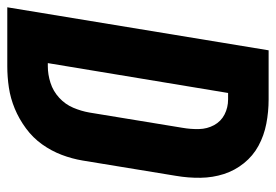

<svg xmlns="http://www.w3.org/2000/svg" viewBox="-138 -638 775 540"><g transform="rotate(90 250.0 -367.5)"><path d="M166 0H0L121 -735H259Q294 -735 327.5 -728.5Q361 -722 389.5 -706.5Q418 -691 438.5 -665.5Q459 -640 469 -609Q479 -578 479.5 -543.5Q480 -509 474 -474L431 -212Q426 -182 415 -153Q404 -124 385.5 -98Q367 -72 340.5 -52.5Q314 -33 285 -21Q256 -9 226 -4.5Q196 0 166 0ZM157 -114H166Q189 -114 212.5 -121.5Q236 -129 254.5 -146Q273 -163 282.5 -185.5Q292 -208 296 -231L339 -493Q343 -516 342.5 -539Q342 -562 331.5 -581.5Q321 -601 301.5 -611Q282 -621 259 -621H241Z"/></g></svg>

Font: Iosevka Heavy
Style: Italic
Weight: 900
Italic angle: -9°
Monospace: yes
Designer: Belleve Invis
Foundry: Belleve Invis
Version: Version 32.5.0; ttfautohint (v1.8.4)